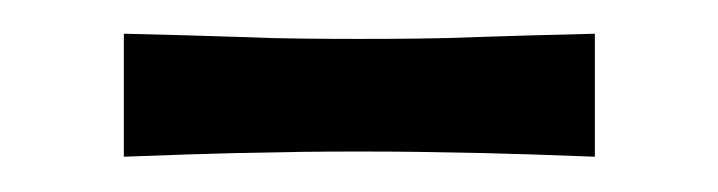

<svg xmlns="http://www.w3.org/2000/svg" viewBox="-20 -662 415 111"><path d="M51.6 -571.4V-642.5Q93.7 -641.5 116.2 -640.7Q138.7 -639.8 154 -639.7Q169.4 -639.5 187.4 -639.5Q206.4 -639.5 221.4 -639.7Q236.4 -639.8 259.4 -640.7Q282.4 -641.5 323.9 -642.5V-571.4Q282.4 -573 259.4 -573.5Q236.4 -574 221.2 -574.2Q206.1 -574.4 187 -574.4Q169 -574.4 153.9 -574.2Q138.7 -574 116.2 -573.5Q93.7 -573 51.6 -571.4Z"/></svg>

Font: Ojuju ExtraLight
Style: Regular
Weight: 200
Designer: Chisaokwu Joboson, Mirko Velimirovic
Foundry: Udi Foundry
Version: Version 1.000